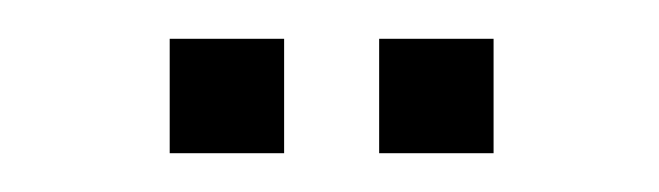

<svg xmlns="http://www.w3.org/2000/svg" viewBox="-20 -719 340 99"><path d="M175.5 -640V-699H234.5V-640ZM67.5 -640V-699H126.5V-640Z"/></svg>

Font: Big Shoulders Stencil Text Light
Style: Regular
Weight: 300
Designer: Patric King
Foundry: XO Type Co
Version: Version 1.000